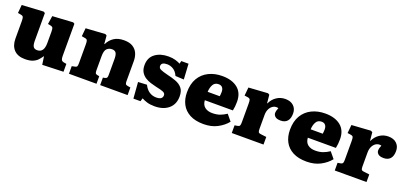

<svg xmlns="http://www.w3.org/2000/svg" viewBox="10 -1266 4238 2018"><g transform="rotate(20 2129.0 -257.5)"><path d="M250 14Q169 14 126.5 -31Q84 -76 84 -156V-349Q84 -378 79.5 -392.5Q75 -407 51 -411L17 -417L25 -509L265 -523L283 -513V-204Q283 -156 296 -137Q309 -118 339 -118Q415 -118 415 -225V-350Q415 -386 408.5 -396.5Q402 -407 381 -411L353 -416L367 -509L596 -523L613 -513V-155Q613 -123 620 -110.5Q627 -98 644 -94L678 -88V0L443 8L430 -81H426Q410 -56 389.5 -34.5Q369 -13 336 0.5Q303 14 250 14Z M739 0V-85L774 -92Q790 -95 795 -104Q800 -113 800 -140V-354Q800 -384 794 -396Q788 -408 765 -411L731 -417L740 -509L956 -523L973 -513L981 -421H985Q1009 -471 1053 -500Q1097 -529 1165 -529Q1226 -529 1263 -506Q1300 -483 1317 -444.5Q1334 -406 1334 -358V-131Q1334 -111 1339.5 -102Q1345 -93 1364 -90L1395 -85V0H1088V-84L1110 -88Q1126 -92 1131 -100.5Q1136 -109 1136 -130V-308Q1136 -357 1122.5 -377Q1109 -397 1077 -397Q1044 -397 1021 -375Q998 -353 998 -291V-133Q998 -112 1002.5 -102Q1007 -92 1023 -89L1047 -84V0Z M1465 14 1451 -167 1549 -172Q1572 -125 1607 -102Q1642 -79 1685 -79Q1722 -79 1738.5 -92Q1755 -105 1755 -128Q1755 -151 1730 -162Q1705 -173 1645 -185Q1615 -192 1582 -202Q1549 -212 1520 -230.5Q1491 -249 1472.5 -279.5Q1454 -310 1454 -357Q1454 -441 1512.5 -485Q1571 -529 1662 -529Q1706 -529 1740 -519Q1774 -509 1795 -497L1803 -529H1884L1894 -356L1799 -361Q1779 -406 1746 -426.5Q1713 -447 1675 -447Q1611 -447 1611 -404Q1611 -381 1635 -369.5Q1659 -358 1716 -344Q1770 -332 1815 -315Q1860 -298 1887 -265.5Q1914 -233 1914 -174Q1914 -85 1855.5 -35.5Q1797 14 1700 14Q1652 14 1616.5 3.5Q1581 -7 1555 -22L1544 14Z M2247 14Q2155 14 2093.5 -18.5Q2032 -51 2001.5 -108.5Q1971 -166 1971 -242Q1971 -336 2008.5 -399.5Q2046 -463 2112.5 -496Q2179 -529 2264 -529Q2373 -529 2436.5 -477.5Q2500 -426 2500 -327Q2500 -301 2497.5 -275Q2495 -249 2490 -227H2176Q2179 -176 2211 -151Q2243 -126 2294 -126Q2343 -126 2379 -139Q2415 -152 2451 -176L2508 -107Q2466 -55 2400.5 -20.5Q2335 14 2247 14ZM2174 -320H2309Q2311 -333 2312 -345Q2313 -357 2313 -369Q2313 -400 2298.5 -417.5Q2284 -435 2256 -435Q2214 -435 2195 -401.5Q2176 -368 2174 -320Z M2560 0V-86L2596 -92Q2611 -95 2616 -105.5Q2621 -116 2621 -142V-349Q2621 -382 2616.5 -394.5Q2612 -407 2588 -411L2552 -416L2561 -509L2775 -523L2793 -513L2802 -421H2806Q2827 -469 2870.5 -499Q2914 -529 2969 -529Q3028 -529 3062 -497Q3096 -465 3096 -412Q3096 -356 3070.5 -327Q3045 -298 2997 -298Q2954 -298 2935 -315Q2916 -332 2916 -355Q2916 -367 2919 -378Q2922 -389 2931 -413Q2903 -421 2877.5 -409Q2852 -397 2835.5 -367.5Q2819 -338 2819 -295V-140Q2819 -115 2824.5 -105Q2830 -95 2849 -93L2915 -85V0Z M3399 14Q3307 14 3245.5 -18.5Q3184 -51 3153.5 -108.5Q3123 -166 3123 -242Q3123 -336 3160.5 -399.5Q3198 -463 3264.5 -496Q3331 -529 3416 -529Q3525 -529 3588.5 -477.5Q3652 -426 3652 -327Q3652 -301 3649.5 -275Q3647 -249 3642 -227H3328Q3331 -176 3363 -151Q3395 -126 3446 -126Q3495 -126 3531 -139Q3567 -152 3603 -176L3660 -107Q3618 -55 3552.5 -20.5Q3487 14 3399 14ZM3326 -320H3461Q3463 -333 3464 -345Q3465 -357 3465 -369Q3465 -400 3450.5 -417.5Q3436 -435 3408 -435Q3366 -435 3347 -401.5Q3328 -368 3326 -320Z M3712 0V-86L3748 -92Q3763 -95 3768 -105.5Q3773 -116 3773 -142V-349Q3773 -382 3768.5 -394.5Q3764 -407 3740 -411L3704 -416L3713 -509L3927 -523L3945 -513L3954 -421H3958Q3979 -469 4022.5 -499Q4066 -529 4121 -529Q4180 -529 4214 -497Q4248 -465 4248 -412Q4248 -356 4222.5 -327Q4197 -298 4149 -298Q4106 -298 4087 -315Q4068 -332 4068 -355Q4068 -367 4071 -378Q4074 -389 4083 -413Q4055 -421 4029.5 -409Q4004 -397 3987.5 -367.5Q3971 -338 3971 -295V-140Q3971 -115 3976.5 -105Q3982 -95 4001 -93L4067 -85V0Z"/></g></svg>

Font: Literata 12pt ExtraBold
Style: Regular
Weight: 800
Designer: Latin by Veronika Burian and Jose Scaglione. Greek by Irene Vlachou. Cyrillic by Vera Evstafieva.
Foundry: TypeTogether
Version: Version 3.002